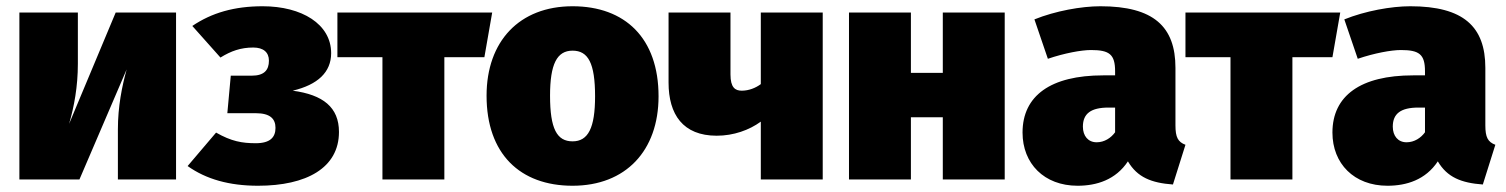

<svg xmlns="http://www.w3.org/2000/svg" viewBox="-20 -574 4817 614"><path d="M543 -534H350L201 -178C217 -233 229 -297 229 -370V-534H42V0H234L385 -352C370 -297 357 -234 357 -160V0H543Z M820 -554C729 -554 657 -533 595 -491L685 -390C719 -411 750 -422 790 -422C822 -422 840 -407 840 -380C840 -350 825 -332 785 -332H718L707 -212H798C844 -212 861 -194 861 -165C861 -135 844 -116 798 -116C754 -116 720 -122 671 -150L580 -43C639 -1 713 20 805 20C960 20 1064 -37 1064 -152C1064 -231 1013 -271 916 -284C996 -303 1039 -343 1039 -404C1039 -497 945 -554 820 -554Z M1554 -534H1059V-391H1203V0H1401V-391H1529Z M1811 -554C1641 -554 1536 -442 1536 -268C1536 -82 1643 20 1811 20C1981 20 2086 -92 2086 -266C2086 -452 1979 -554 1811 -554ZM1811 -412C1861 -412 1883 -372 1883 -266C1883 -165 1861 -122 1811 -122C1761 -122 1739 -162 1739 -268C1739 -369 1761 -412 1811 -412Z M2413 -534V-305C2397 -293 2375 -284 2352 -284C2331 -284 2316 -294 2316 -336V-534H2118V-310C2118 -208 2164 -140 2272 -140C2326 -140 2376 -158 2413 -185V0H2611V-534Z M2995 0H3193V-534H2995V-341H2893V-534H2695V0H2893V-199H2995Z M3739 -173V-357C3739 -489 3669 -554 3499 -554C3438 -554 3355 -539 3288 -512L3331 -386C3384 -404 3438 -414 3469 -414C3528 -414 3546 -400 3546 -346V-333H3508C3340 -333 3250 -268 3250 -150C3250 -51 3319 20 3426 20C3487 20 3548 1 3587 -58C3617 -7 3662 11 3731 16L3771 -111C3747 -120 3739 -135 3739 -173ZM3487 -119C3460 -119 3443 -139 3443 -169C3443 -211 3469 -230 3525 -230H3546V-151C3533 -133 3512 -119 3487 -119Z M4266 -534H3771V-391H3915V0H4113V-391H4241Z M4730 -173V-357C4730 -489 4660 -554 4490 -554C4429 -554 4346 -539 4279 -512L4322 -386C4375 -404 4429 -414 4460 -414C4519 -414 4537 -400 4537 -346V-333H4499C4331 -333 4241 -268 4241 -150C4241 -51 4310 20 4417 20C4478 20 4539 1 4578 -58C4608 -7 4653 11 4722 16L4762 -111C4738 -120 4730 -135 4730 -173ZM4478 -119C4451 -119 4434 -139 4434 -169C4434 -211 4460 -230 4516 -230H4537V-151C4524 -133 4503 -119 4478 -119Z"/></svg>

Font: Fira Sans Heavy
Style: Regular
Weight: 900
Designer: bBox Type GmbH & Carrois Corporate GbR & Edenspiekermann AG
Foundry: bBox Type GmbH & Carrois Corporate GbR & Edenspiekermann AG
Version: Version 4.300;PS 004.300;hotconv 1.0.88;makeotf.lib2.5.64775